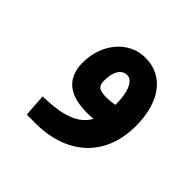

<svg xmlns="http://www.w3.org/2000/svg" viewBox="-81 -289 351 351"><g transform="rotate(45 94.5 -113.5)"><path d="M29 0H43C132 3 185 -47 185 -126C185 -187 157 -227 109 -227C65 -227 34 -187 34 -140C34 -97 61 -80 105 -80C110 -80 115 -80 121 -81C106 -54 75 -45 26 -44ZM85 -145C85 -166 93 -181 108 -181C122 -181 131 -160 131 -130V-127C125 -126 118 -125 110 -125C90 -125 85 -130 85 -145Z"/></g></svg>

Font: Noto Sans Arabic SemCond Med
Style: Regular
Weight: 500
Width: 4
Designer: Monotype Design Team, Nadine Chahine, Nizar Qandah and Khaled Hosny
Foundry: Monotype Imaging Inc.
Version: Version 2.012